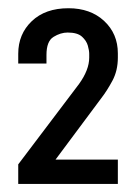

<svg xmlns="http://www.w3.org/2000/svg" viewBox="-20 -874 339 478"><path d="M25.4 -740.2Q25.4 -789.1 59.1 -821.3Q92.8 -853.5 150.4 -853.5Q205.1 -853.5 239.3 -821.8Q273.4 -790 273.4 -741.2V-730.5Q273.4 -698.2 259.8 -672.9Q246.1 -647.5 232.4 -629.9L118.2 -476.6H273.4V-416H25.4V-464.8L176.8 -665Q202.1 -700.2 202.1 -730.5V-740.2Q202.1 -748 198.7 -760.3Q195.3 -772.5 184.1 -782.7Q172.9 -793 148.4 -793Q130.9 -793 113.3 -782.2Q95.7 -771.5 95.7 -737.3V-715.8H25.4Z"/></svg>

Font: Dinish
Style: Regular
Weight: 400
Designer: Bert Driehuis
Foundry: Playbeing
Version: Version 3.006; git-39231f3c-release